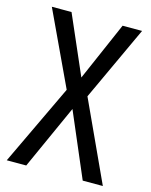

<svg xmlns="http://www.w3.org/2000/svg" viewBox="-109 -785 674 857"><g transform="rotate(15 228.0 -357.0)"><path d="M450 0 280 -369 440 -714H350L232 -443L114 -714H23L183 -373L6 0H96L230 -297L357 0Z"/></g></svg>

Font: Noto Sans Sinhala UI Condensed
Style: Regular
Weight: 400
Width: 3
Designer: Jelle Bosma - Monotype Design Team
Foundry: Monotype Imaging Inc.
Version: Version 2.006